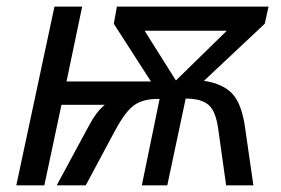

<svg xmlns="http://www.w3.org/2000/svg" viewBox="-20 -555 841 575"><path d="M506.8 -314 659.2 -462.9H413.1ZM453.1 -258.8Q408.2 -258.8 381.8 -240Q355.5 -221.2 325.2 -165L236.8 0H149.9L246.1 -178.2Q268.6 -220.7 293.9 -241.2H164.1L112.8 0H28.8L143.1 -535.2H226.1L179.2 -311H432.1L320.8 -483.9L330.1 -535.2H784.2L772.9 -483.9L590.8 -313Q648.9 -304.2 677 -272.9Q705.1 -241.7 714.8 -167L738.8 0H657.2L633.8 -167Q626.5 -221.7 604.7 -240.7Q583 -259.8 536.1 -259.8L481 0H404.8L458 -258.8Z"/></svg>

Font: OpenSans-Italic
Style: Italic
Weight: 400
Italic angle: -12°
Foundry: Ascender Corporation
Version: Version 1.10